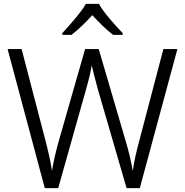

<svg xmlns="http://www.w3.org/2000/svg" viewBox="-20 -966 950 986"><path d="M488 -946H421C396 -902 337 -836 300 -796V-787H347C383 -814 421 -852 454 -888C487 -852 526 -813 561 -787H610V-796C572 -835 512 -902 488 -946ZM891 -714H819L695 -242C679 -183 668 -134 662 -88C654 -132 643 -184 625 -243L487 -714H417L283 -246C267 -190 255 -137 247 -89C240 -135 229 -184 214 -242L91 -714H19L210 0H279L423 -511C437 -560 448 -608 451 -631C456 -607 469 -557 483 -506L630 0H698Z"/></svg>

Font: Noto Sans Syriac Light
Style: Regular
Weight: 300
Designer: Patrick Giasson and the Monotype Design Team
Foundry: Monotype Imaging Inc.
Version: Version 3.000